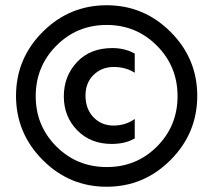

<svg xmlns="http://www.w3.org/2000/svg" viewBox="-20 -702 812 731"><path d="M194.5 -528Q116 -449 116 -336Q116 -223 194.5 -144.5Q273 -66 386.5 -66Q500 -66 578 -144.5Q656 -223 656 -336Q656 -449 577.5 -528Q499 -607 386 -607Q273 -607 194.5 -528ZM629.5 -580.5Q731 -479 731 -337Q731 -195 629.5 -93Q528 9 386 9Q244 9 142.5 -93Q41 -195 41 -337Q41 -479 142.5 -580.5Q244 -682 386 -682Q528 -682 629.5 -580.5ZM405 -154Q325 -154 274 -206Q223 -258 223 -335Q223 -412 273 -465.5Q323 -519 408 -519Q455 -519 493 -498V-425Q459 -447 413 -447Q367 -447 336 -416.5Q305 -386 305.5 -336.5Q306 -287 336 -255.5Q366 -224 412 -224Q458 -224 493 -249V-175Q457 -154 405 -154Z"/></svg>

Font: Hind Guntur Medium
Style: Regular
Weight: 500
Designer: Manushi Parikh, Hitesh Malaviya
Foundry: Indian Type Foundry
Version: Version 1.000;PS 1.0;hotconv 1.0.86;makeotf.lib2.5.63406; tt